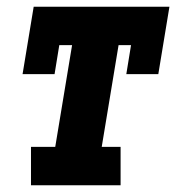

<svg xmlns="http://www.w3.org/2000/svg" viewBox="-20 -550 540 570"><path d="M72 0V-114H144L194 -416H156L142 -330H47L80 -530H483L450 -330H355L369 -416H332L282 -114H338V0Z"/></svg>

Font: Iosevka Curly Slab HvObl
Style: Regular
Weight: 900
Italic angle: -9°
Monospace: yes
Designer: Belleve Invis
Foundry: Belleve Invis
Version: Version 11.1.0; ttfautohint (v1.8.3)